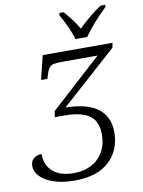

<svg xmlns="http://www.w3.org/2000/svg" viewBox="-100 -999 801 1078"><g transform="rotate(-10 300.0 -460.0)"><path d="M238 11Q166 11 116.5 -6.5Q67 -24 41.5 -51.5Q16 -79 16 -109Q16 -138 34 -153Q52 -168 79 -168Q79 -105 120.5 -68Q162 -31 242 -31Q296 -31 339 -53Q382 -75 407 -117Q432 -159 432 -220Q432 -262 415 -293.5Q398 -325 356 -342Q314 -359 241 -359H188L194 -393L485 -658H289Q254 -658 235.5 -654.5Q217 -651 207 -636Q197 -621 188 -589L185 -578H149L182 -714H580L575 -687L257 -402Q383 -400 443 -352.5Q503 -305 503 -219Q503 -116 435 -52.5Q367 11 238 11ZM378 -771Q369 -806 349.5 -847.5Q330 -889 313 -918L316 -931H339Q363 -904 382.5 -878.5Q402 -853 419 -823Q445 -849 478.5 -877.5Q512 -906 550 -931H578L575 -918Q540 -885 505.5 -846Q471 -807 446 -771Z"/></g></svg>

Font: Noto Serif Light
Style: Italic
Weight: 300
Italic angle: -12°
Designer: Monotype Design Team
Foundry: Monotype Imaging Inc.
Version: Version 2.013